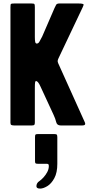

<svg xmlns="http://www.w3.org/2000/svg" viewBox="-20 -720 509 1102"><path d="M181 204.8V68Q181 56 183.4 52.8Q185.8 49.6 196.2 49.6H293Q303.4 49.6 306.2 53.2Q309 56.8 309 68V220Q309 271.2 291.8 302.8Q274.6 334.4 251.4 348.4Q228.2 362.4 210.6 362.4Q189 362.4 189 348.8Q189 340.8 193 332.8Q197 324.8 207.4 318.4Q217.8 311.2 230.2 297.6Q242.6 284 251.4 267.2Q260.2 250.4 260.2 233.6Q260.2 225.6 257.8 222.8Q255.4 220 245.8 220H197Q186.6 220 183.8 217.2Q181 214.4 181 204.8ZM62 -700H161Q175 -700 177.5 -696.5Q180 -693 180 -679V-508Q180 -489 182 -479.5Q184 -470 191 -470Q200 -470 206 -480.5Q212 -491 222 -510L293 -674Q298 -684 302 -692Q306 -700 321 -700H431Q460 -700 460 -693Q460 -691 458 -686.5Q456 -682 454 -677L316 -386Q314 -381 312.5 -377.5Q311 -374 311 -370Q311 -367 311.5 -364.5Q312 -362 314 -357L466 -20Q469 -14 469 -9Q469 0 452 0H328Q307 0 302.5 -19.5Q298 -39 287 -62L213 -222Q205 -240 198.5 -247.5Q192 -255 187 -255Q183 -255 181.5 -247Q180 -239 180 -216V-17Q180 -7 177 -3.5Q174 0 163 0H61Q51 0 45.5 -2.5Q40 -5 40 -15V-678Q40 -695 43 -697.5Q46 -700 62 -700Z"/></svg>

Font: Railroad Gothic CC
Style: Bold
Weight: 700
Designer: indestructible type*
Foundry: Cowboy Collective
Version: Version 1.000